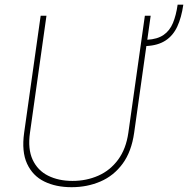

<svg xmlns="http://www.w3.org/2000/svg" viewBox="-20 -777 790 807"><path d="M750.5 -757.3Q742.7 -703.1 725.1 -665.3Q707.5 -627.4 675.8 -606.7Q644 -585.9 595.2 -583.5L543.9 -219.2Q532.7 -139.6 495.4 -88.9Q458 -38.1 402.3 -14.2Q346.7 9.8 280.8 9.8Q214.8 9.8 166 -14.2Q117.2 -38.1 93.8 -88.9Q70.3 -139.6 81.5 -219.2L150.9 -710.9H175.3L106 -219.2Q96.2 -150.9 117.2 -105.7Q138.2 -60.5 182.1 -38.6Q226.1 -16.6 284.7 -16.6Q343.3 -16.6 393.1 -38.6Q442.9 -60.5 476.3 -105.7Q509.8 -150.9 519.5 -219.2L588.9 -710.9H613.3L599.1 -609.9Q641.6 -612.3 667.5 -630.1Q693.4 -647.9 706.8 -680.2Q720.2 -712.4 726.6 -757.3Z"/></svg>

Font: Robert Sans Thin
Style: Italic
Weight: 100
Italic angle: -8°
Designer: Christian Robertson (extended by Adam Twardoch)
Foundry: Google
Version: Version 12.135;April 2, 2019;FontCreator 11.5.0.2425 64-bit;